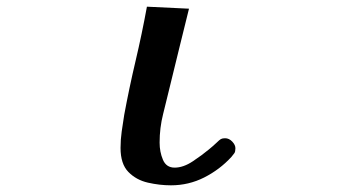

<svg xmlns="http://www.w3.org/2000/svg" viewBox="-20 -543 1040 575"><path d="M685 -99Q685 -89 682 -84.5Q679 -80 673 -73Q638 -35 591.5 -11.5Q545 12 492 12Q458 12 423 4Q388 -4 364.5 -28Q341 -52 341 -100Q341 -125 344.5 -149.5Q348 -174 352 -199Q367 -280 386 -360.5Q405 -441 420 -523L546 -517Q532 -459 517.5 -401.5Q503 -344 489 -285Q479 -243 468.5 -201.5Q458 -160 458 -116Q458 -88 468 -64.5Q478 -41 503 -41Q529 -41 557.5 -60Q586 -79 605 -95Q610 -99 617.5 -105.5Q625 -112 629 -116Q637 -124 641.5 -126.5Q646 -129 654 -129Q666 -129 675.5 -119Q685 -109 685 -99Z"/></svg>

Font: Kaisei Tokumin ExtraBold
Style: Regular
Weight: 800
Designer: Font-Kai, 金井和夫
Foundry: KAZUO KANAI
Version: Version 5.003